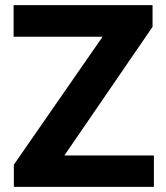

<svg xmlns="http://www.w3.org/2000/svg" viewBox="-20 -731 648 751"><path d="M582 -123V0H34.2V-86.9L381.3 -587.4H33.2V-710.9H576.7V-626L231.9 -123Z"/></svg>

Font: Vazirmatn RD ExtraBold
Style: Regular
Weight: 800
Designer: Saber Rastikerdar
Foundry: Saber Rastikerdar
Version: Version 32.102